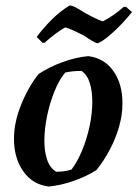

<svg xmlns="http://www.w3.org/2000/svg" viewBox="-20 -673 502 701"><path d="M158 8Q99 1 65 -47.5Q31 -96 31 -166Q31 -226 57 -290.5Q83 -355 121 -403Q161 -429 209 -446.5Q257 -464 302 -468Q361 -461 394.5 -413Q428 -365 427 -293Q427 -253 414.5 -209.5Q402 -166 380 -125Q358 -84 332 -52Q296 -29 249 -12.5Q202 4 158 8ZM185 -46Q216 -46 241 -54Q262 -81 279.5 -123Q297 -165 307 -212Q317 -259 317 -300Q317 -340 308 -369.5Q299 -399 278 -414Q242 -414 218 -408Q196 -382 178.5 -338.5Q161 -295 151.5 -247.5Q142 -200 142 -159Q142 -120 152 -90Q162 -60 185 -46ZM135 -517 114 -538Q134 -566 166 -598.5Q198 -631 234 -653Q244 -653 260 -644Q276 -635 292 -625Q308 -616 325.5 -607.5Q343 -599 355 -595Q374 -604 394.5 -618.5Q415 -633 432 -648H440L462 -629Q447 -610 424.5 -586Q402 -562 378 -542Q354 -522 337 -515Q331 -515 316 -524Q301 -533 285 -544Q267 -553 248.5 -561.5Q230 -570 218 -573Q203 -565 181 -548.5Q159 -532 143 -517Z"/></svg>

Font: Labrada SemiBold
Style: Italic
Weight: 600
Italic angle: -7°
Designer: Mercedes Jáuregui
Foundry: Omnibus-Type Team
Version: Version 1.000; ttfautohint (v1.8.4.7-5d5b)